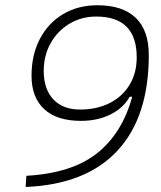

<svg xmlns="http://www.w3.org/2000/svg" viewBox="-20 -723 626 746"><path d="M79.6 3.4 82.5 -40Q258.8 -49.8 356.9 -127.4Q455.1 -205.1 493.7 -347.2H483.9Q459 -302.7 408.9 -278.1Q358.9 -253.4 294.9 -253.4Q200.7 -253.4 151.6 -299.1Q102.5 -344.7 102.5 -428.7Q102.5 -509.8 134.8 -571.5Q167 -633.3 224.9 -668Q282.7 -702.6 358.4 -702.6Q456.5 -702.6 507.3 -653.8Q558.1 -605 558.1 -509.3Q558.1 -268.1 435.8 -137Q313.5 -5.9 79.6 3.4ZM291 -297.4Q356.9 -297.4 406.5 -322.8Q456.1 -348.1 483.6 -393.8Q511.2 -439.5 511.2 -500Q511.2 -658.7 354 -658.7Q296.4 -658.7 250 -630.9Q203.6 -603 176.8 -555.2Q149.9 -507.3 149.9 -447.3Q149.9 -376.5 187.3 -336.9Q224.6 -297.4 291 -297.4Z"/></svg>

Font: Cascadia Code NF ExtraLight
Style: Italic
Weight: 200
Italic angle: -10°
Monospace: yes
Designer: Aaron Bell
Foundry: Saja Typeworks
Version: Version 2404.023; ttfautohint (v1.8.4)